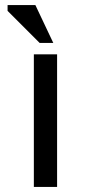

<svg xmlns="http://www.w3.org/2000/svg" viewBox="-20 -740 357 760"><path d="M114 -525H206V0H114ZM191 -570H137L10 -697V-720H120Z"/></svg>

Font: PT Sans Caption
Style: Regular
Weight: 400
Designer: A.Korolkova, O.Umpeleva, V.Yefimov
Foundry: ParaType Ltd
Version: Version 2.004W OFL